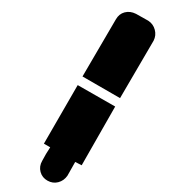

<svg xmlns="http://www.w3.org/2000/svg" viewBox="-92 -747 785 783"><g transform="rotate(-15 300.5 -355.5)"><path d="M500 -655Q477 -655 459 -637L267 -447L392 -322L585 -513Q601 -531 601 -555Q601 -579 585 -597L544 -637Q524 -655 500 -655ZM239 -418 44 -223 65 -202Q41 -181 19 -157Q1 -139 1 -115Q1 -91 19 -73.5Q37 -56 60.5 -56Q84 -56 103 -72Q126 -96 148 -118L170 -98L364 -294Z"/></g></svg>

Font: SauceCodePro Nerd Font Mono
Style: Regular
Weight: 500
Monospace: yes
Designer: Paul D. Hunt, Teo Tuominen
Foundry: Adobe Systems Incorporated
Version: Version 2.030;PS 1.000;hotconv 16.6.51;makeotf.lib2.5.65220;